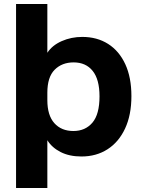

<svg xmlns="http://www.w3.org/2000/svg" viewBox="-20 -770 709 957"><path d="M60 167V-750H216V-507Q240 -544 287.5 -565Q335 -586 390 -586Q464 -586 519 -551Q574 -516 604.5 -450Q635 -384 635 -291Q635 -197 603.5 -129.5Q572 -62 516 -26Q460 10 386 10Q326 10 282.5 -12Q239 -34 216 -71V167ZM216 -271Q216 -195 251 -156Q286 -117 346 -117Q405 -117 440.5 -158.5Q476 -200 476 -290Q476 -374 442 -416.5Q408 -459 347 -459Q289 -459 252.5 -422.5Q216 -386 216 -308Z"/></svg>

Font: BDO Grotesk
Style: Bold
Weight: 700
Designer: Deni Anggara
Foundry: Lokal Container
Version: Version 2.000